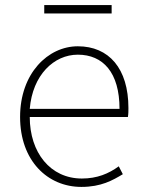

<svg xmlns="http://www.w3.org/2000/svg" viewBox="-20 -722 567 755"><path d="M300 13C378 13 423 -13 463 -37L447 -68C407 -39 362 -20 302 -20C178 -20 97 -122 97 -262H483C485 -274 485 -286 485 -297C485 -453 408 -540 286 -540C169 -540 59 -434 59 -262C59 -90 167 13 300 13ZM97 -294C108 -427 192 -507 286 -507C385 -507 450 -437 450 -294ZM154 -669H419V-702H154Z"/></svg>

Font: Kinto Sans Thin
Style: Regular
Weight: 100
Designer: Authors: Ryoko NISHIZUKA  (kana & ideographs); Paul D. Hunt (Latin, Greek & Cyrillic); Wenlong ZHANG  (bopomofo); Sandol
Foundry: Adobe Systems Incorporated, ookami Inc.
Version: Version 0.001